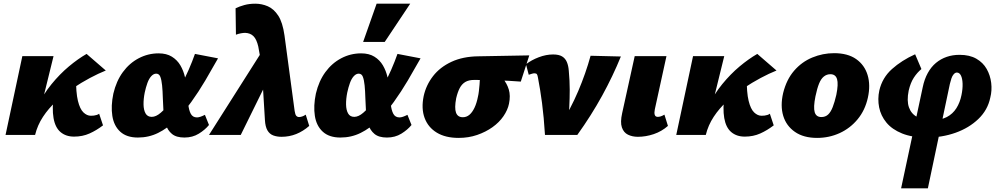

<svg xmlns="http://www.w3.org/2000/svg" viewBox="-20 -731 5413 1040"><path d="M134 0Q148 -83 181 -151.5Q214 -220 259 -275Q304 -330 353 -371Q402 -412 449 -439L553 -349Q513 -333 467 -308.5Q421 -284 374 -252.5Q327 -221 285 -182.5Q243 -144 213 -98.5Q183 -53 170 0ZM10 0 101 -427H270L165 0ZM381 9Q337 9 308 -15.5Q279 -40 270 -91.5Q261 -143 272 -223L392 -311Q391 -230 402 -185Q413 -140 432 -122Q451 -104 472 -104Q481 -104 489 -105Q497 -106 504.5 -108.5Q512 -111 517 -115L538 -52Q503 -25 465 -8Q427 9 381 9Z M727 14Q666 14 631.5 -17.5Q597 -49 588.5 -103Q580 -157 594 -224Q610 -292 645.5 -340.5Q681 -389 731.5 -415.5Q782 -442 839 -442Q882 -442 911 -424Q940 -406 957 -377Q974 -348 982 -313Q990 -278 993 -243Q996 -202 999.5 -168Q1003 -134 1013.5 -114.5Q1024 -95 1047 -95Q1055 -95 1065.5 -98.5Q1076 -102 1090 -109L1112 -54Q1091 -28 1057 -7Q1023 14 979 14Q935 14 911.5 -5.5Q888 -25 878 -56.5Q868 -88 865.5 -126Q863 -164 862 -200Q861 -239 858 -268.5Q855 -298 848.5 -315Q842 -332 826 -332Q812 -332 799.5 -318.5Q787 -305 778.5 -281.5Q770 -258 764 -230Q757 -195 757.5 -165Q758 -135 768.5 -116.5Q779 -98 802 -98Q825 -98 851 -120.5Q877 -143 904.5 -179.5Q932 -216 957 -261.5Q982 -307 1002 -353Q1022 -399 1036 -439L1161 -415Q1128 -356 1092 -295Q1056 -234 1016 -178.5Q976 -123 931.5 -79.5Q887 -36 836.5 -11Q786 14 727 14Z M1505 10Q1480 10 1460 2.5Q1440 -5 1428.5 -25Q1417 -45 1415 -81L1397 -378L1379 -479Q1370 -518 1353 -535Q1336 -552 1308 -553Q1298 -553 1284.5 -550.5Q1271 -548 1258 -543L1256 -686Q1276 -696 1303 -703.5Q1330 -711 1363 -711Q1398 -711 1430.5 -697Q1463 -683 1487 -646.5Q1511 -610 1521 -539L1576 -130Q1579 -110 1585 -103.5Q1591 -97 1600 -97Q1607 -97 1616.5 -100Q1626 -103 1636 -110L1655 -49Q1622 -20 1584.5 -5Q1547 10 1505 10ZM1112 0 1423 -490 1447 -331 1284 0Z M1824 14Q1763 14 1728.5 -17.5Q1694 -49 1685.5 -103Q1677 -157 1691 -224Q1707 -292 1742.5 -340.5Q1778 -389 1828.5 -415.5Q1879 -442 1936 -442Q1979 -442 2008 -424Q2037 -406 2054 -377Q2071 -348 2079 -313Q2087 -278 2090 -243Q2093 -202 2096.5 -168Q2100 -134 2110.5 -114.5Q2121 -95 2144 -95Q2152 -95 2162.5 -98.5Q2173 -102 2187 -109L2209 -54Q2188 -28 2154 -7Q2120 14 2076 14Q2032 14 2008.5 -5.5Q1985 -25 1975 -56.5Q1965 -88 1962.5 -126Q1960 -164 1959 -200Q1958 -239 1955 -268.5Q1952 -298 1945.5 -315Q1939 -332 1923 -332Q1909 -332 1896.5 -318.5Q1884 -305 1875.5 -281.5Q1867 -258 1861 -230Q1854 -195 1854.5 -165Q1855 -135 1865.5 -116.5Q1876 -98 1899 -98Q1922 -98 1948 -120.5Q1974 -143 2001.5 -179.5Q2029 -216 2054 -261.5Q2079 -307 2099 -353Q2119 -399 2133 -439L2258 -415Q2225 -356 2189 -295Q2153 -234 2113 -178.5Q2073 -123 2028.5 -79.5Q1984 -36 1933.5 -11Q1883 14 1824 14ZM1947 -504 2020 -711H2202L2064 -504Z M2464 16Q2393 16 2346 -12.5Q2299 -41 2280 -92Q2261 -143 2275 -211Q2288 -270 2325.5 -318.5Q2363 -367 2425 -396Q2487 -425 2571 -426L2847 -431L2801 -289Q2736 -294 2672 -296Q2608 -298 2548 -298Q2519 -298 2500.5 -287Q2482 -276 2470.5 -254.5Q2459 -233 2451 -199Q2441 -146 2450 -121Q2459 -96 2487 -96Q2507 -96 2522.5 -109Q2538 -122 2550 -147Q2562 -172 2569 -208Q2572 -220 2574 -237.5Q2576 -255 2577.5 -272.5Q2579 -290 2579.5 -305Q2580 -320 2578 -327L2652 -358Q2681 -333 2703.5 -306Q2726 -279 2736 -246Q2746 -213 2737 -169Q2730 -135 2707 -101.5Q2684 -68 2647.5 -42Q2611 -16 2564.5 0Q2518 16 2464 16Z M2932 0Q2929 -48 2925 -91.5Q2921 -135 2916 -173Q2911 -211 2905.5 -245Q2900 -279 2894 -310Q2892 -323 2888.5 -328.5Q2885 -334 2875 -334Q2869 -334 2861 -331.5Q2853 -329 2844 -326L2829 -383Q2859 -406 2898.5 -421Q2938 -436 2976 -436Q3007 -436 3024.5 -425.5Q3042 -415 3050.5 -395Q3059 -375 3061 -347Q3066 -293 3066 -245.5Q3066 -198 3063.5 -149Q3061 -100 3057 -42L3011 -45Q3071 -141 3112 -237.5Q3153 -334 3179 -429L3343 -425Q3300 -319 3241.5 -212.5Q3183 -106 3107 0Z M3435 10Q3405 10 3381.5 -1.5Q3358 -13 3348.5 -41Q3339 -69 3350 -118L3418 -427H3590L3527 -139Q3523 -120 3526.5 -109Q3530 -98 3543 -98Q3550 -98 3558.5 -100.5Q3567 -103 3579 -110L3598 -49Q3564 -19 3521 -4.5Q3478 10 3435 10Z M3767 0Q3781 -83 3814 -151.5Q3847 -220 3892 -275Q3937 -330 3986 -371Q4035 -412 4082 -439L4186 -349Q4146 -333 4100 -308.5Q4054 -284 4007 -252.5Q3960 -221 3918 -182.5Q3876 -144 3846 -98.5Q3816 -53 3803 0ZM3643 0 3734 -427H3903L3798 0ZM4014 9Q3970 9 3941 -15.5Q3912 -40 3903 -91.5Q3894 -143 3905 -223L4025 -311Q4024 -230 4035 -185Q4046 -140 4065 -122Q4084 -104 4105 -104Q4114 -104 4122 -105Q4130 -106 4137.5 -108.5Q4145 -111 4150 -115L4171 -52Q4136 -25 4098 -8Q4060 9 4014 9Z M4406 16Q4333 16 4286 -16.5Q4239 -49 4222.5 -103.5Q4206 -158 4222 -227Q4240 -300 4281.5 -348Q4323 -396 4380 -419.5Q4437 -443 4498 -443Q4572 -443 4617.5 -411Q4663 -379 4679.5 -324.5Q4696 -270 4681 -202Q4666 -134 4625.5 -85Q4585 -36 4528 -10Q4471 16 4406 16ZM4429 -97Q4451 -97 4465.5 -110.5Q4480 -124 4490.5 -151Q4501 -178 4510 -217Q4522 -276 4514 -302.5Q4506 -329 4478 -329Q4458 -329 4442.5 -316.5Q4427 -304 4416.5 -278Q4406 -252 4397 -209Q4385 -149 4393 -123Q4401 -97 4429 -97Z M4861 289 4978 -258Q4987 -302 5005.5 -335.5Q5024 -369 5050 -390.5Q5076 -412 5108 -423Q5140 -434 5178 -434Q5232 -434 5268.5 -413Q5305 -392 5324.5 -357.5Q5344 -323 5349 -282Q5354 -241 5344 -202Q5330 -135 5279.5 -86.5Q5229 -38 5156 -12Q5083 14 5000 14Q4921 14 4866.5 -8Q4812 -30 4781.5 -67Q4751 -104 4742 -149.5Q4733 -195 4743 -241Q4759 -310 4811.5 -357Q4864 -404 4937 -437L4971 -357Q4948 -338 4930 -310.5Q4912 -283 4902 -240Q4891 -185 4903.5 -149.5Q4916 -114 4948.5 -97Q4981 -80 5026 -80Q5076 -80 5108.5 -97Q5141 -114 5160.5 -145Q5180 -176 5188 -216Q5195 -250 5194 -278Q5193 -306 5185 -322Q5177 -338 5163 -338Q5154 -338 5146 -329Q5138 -320 5133.5 -306Q5129 -292 5125 -276L5006 289Z"/></svg>

Font: Ysabeau Infant Black
Style: Italic
Weight: 900
Italic angle: -12°
Designer: Christian Thalmann (Catharsis Fonts)
Version: Version 2.001;gftools[0.9.30]; featfreeze: ss01,ss02,lnum